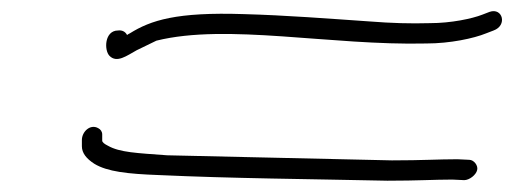

<svg xmlns="http://www.w3.org/2000/svg" viewBox="-20 -467 909 340"><path d="M125 -219V-208C125 -196 133 -186 147 -177C170 -163 206 -159 261 -157C390 -151 528 -150 666 -147C721 -147 748 -149 781 -149L802 -148C811 -148 823 -157 825 -166C827 -174 819 -184 811 -184L790 -185C756 -185 729 -183 674 -183C541 -186 405 -189 276 -192C222 -196 192 -197 171 -209C165 -212 161 -215 161 -218V-229C161 -234 158 -238 154 -240C140 -248 125 -234 125 -219ZM174 -368C187 -355 204 -368 222 -378C232 -383 245 -389 257 -395C382 -426 566 -386 735 -390C777 -390 819 -399 841 -408L854 -413C879 -422 870 -454 847 -446L834 -441C816 -434 779 -426 741 -426C707 -425 673 -426 635 -429C562 -434 486 -440 412 -442C292 -446 247 -431 210 -408C208 -407 206 -406 205 -405C202 -411 196 -414 189 -413C165 -413 164 -378 174 -368Z"/></svg>

Font: Stray Cat
Style: UltExtObl
Weight: 400
Version: Version 1.0